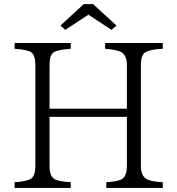

<svg xmlns="http://www.w3.org/2000/svg" viewBox="-20 -923 859 933"><path d="M50.8 -713.9H323.7V-686Q258.8 -681.2 240.7 -668.9Q220.7 -654.8 220.7 -606.9V-395H596.7V-606Q596.7 -651.9 570.8 -668.9Q551.3 -681.2 490.7 -686V-713.9H771V-686Q707.5 -683.1 684.6 -668Q664.6 -653.8 664.6 -606V-116.7Q664.6 -70.8 689.5 -54.7Q710 -40.5 771 -37.6V-9.8H496.6V-37.6Q558.6 -41 576.7 -55.7Q596.7 -72.8 596.7 -116.7V-355H220.7V-116.7Q220.7 -71.3 240.7 -55.7Q260.3 -40.5 323.7 -37.6V-9.8H50.8V-37.6Q110.8 -41 131.8 -55.7Q151.9 -69.8 151.9 -116.7V-606.9Q151.9 -653.3 131.8 -668.9Q116.7 -681.2 50.8 -686ZM386.7 -902.8H432.6L545.9 -798.8L522 -777.8L409.7 -851.6L296.9 -777.8L273.9 -798.8Z"/></svg>

Font: I.MingCP
Style: Regular
Weight: 400
Designer: I.Font Project
Version: Version 8.000; Sep 06, 2022